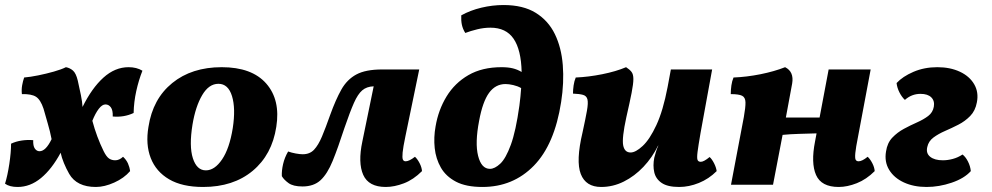

<svg xmlns="http://www.w3.org/2000/svg" viewBox="-44 -734 3943 763"><path d="M0 -163Q19 -172 42 -175.5Q65 -179 88 -177Q87 -154 94.5 -143.5Q102 -133 113 -133Q138 -133 161 -181Q155 -212 146 -242.5Q137 -273 129 -302Q117 -338 99 -349.5Q81 -361 43 -360Q41 -378 44 -395Q47 -412 52 -426Q76 -428 108 -434.5Q140 -441 170 -449.5Q200 -458 218 -467Q234 -464 246 -453.5Q258 -443 265 -414Q272 -383 277.5 -356Q283 -329 284 -309Q321 -384 367 -425.5Q413 -467 467 -467Q499 -467 522 -453Q507 -415 497.5 -372Q488 -329 487 -285Q449 -267 404 -271Q405 -296 396.5 -307.5Q388 -319 375 -319Q362 -319 348.5 -301.5Q335 -284 323 -254Q340 -190 368 -133Q379 -111 389.5 -104Q400 -97 414 -97Q430 -97 445 -111Q458 -99 464.5 -84.5Q471 -70 473 -54Q449 -26 410 -8.5Q371 9 337 9Q261 9 231 -43Q219 -64 210 -86Q201 -108 197 -127Q162 -62 119 -26.5Q76 9 26 9Q-6 9 -24 -4Q-14 -36 -7 -82.5Q0 -129 0 -163Z M763 9Q680 9 628 -21.5Q576 -52 555 -106Q534 -160 546 -230Q563 -341 640.5 -404Q718 -467 837 -467Q957 -467 1014 -402Q1071 -337 1054 -230Q1037 -119 960 -55Q883 9 763 9ZM774 -57Q809 -57 838.5 -100.5Q868 -144 881 -225Q893 -303 878 -352Q863 -401 824 -401Q786 -401 759.5 -356Q733 -311 721 -239Q707 -153 722.5 -105Q738 -57 774 -57Z M1489 9Q1421 9 1399.5 -39Q1378 -87 1396 -172L1441 -391Q1413 -390 1395.5 -375Q1378 -360 1362.5 -325Q1347 -290 1325 -226Q1299 -146 1278 -94.5Q1257 -43 1230 -18Q1203 7 1158 7Q1121 7 1102.5 -6.5Q1084 -20 1076 -34Q1075 -56 1081 -82Q1087 -108 1101 -132Q1115 -127 1131.5 -124Q1148 -121 1159 -121Q1187 -121 1204 -139Q1221 -157 1235.5 -191.5Q1250 -226 1268 -277Q1290 -338 1312.5 -378Q1335 -418 1372 -438Q1409 -458 1475 -458H1622L1567 -192Q1558 -149 1556 -128Q1554 -107 1557 -100Q1560 -93 1568 -93Q1582 -93 1605 -111Q1615 -102 1623.5 -85.5Q1632 -69 1633 -54Q1599 -20 1561 -5.5Q1523 9 1489 9Z M1873 9Q1808 9 1768 -12Q1728 -33 1708 -68Q1688 -103 1683.5 -145.5Q1679 -188 1687 -232Q1698 -297 1730.5 -350.5Q1763 -404 1817.5 -435.5Q1872 -467 1949 -467Q1975 -467 1993.5 -462.5Q2012 -458 2029 -448Q2027 -536 1997 -580Q1967 -624 1905 -624Q1879 -624 1852.5 -617.5Q1826 -611 1805 -603Q1795 -619 1791.5 -635.5Q1788 -652 1789 -673Q1825 -693 1869 -703.5Q1913 -714 1957 -714Q2035 -714 2085 -683Q2135 -652 2161 -598.5Q2187 -545 2192.5 -475.5Q2198 -406 2186 -329Q2160 -160 2077.5 -75.5Q1995 9 1873 9ZM1860 -254Q1843 -166 1856 -114.5Q1869 -63 1903 -63Q1922 -63 1944 -83.5Q1966 -104 1986 -158.5Q2006 -213 2020 -314Q2025 -352 2027 -384Q2013 -392 1995.5 -396Q1978 -400 1965 -400Q1925 -400 1899.5 -365Q1874 -330 1860 -254Z M2345 9Q2284 9 2264 -42.5Q2244 -94 2271 -208Q2283 -263 2288.5 -294Q2294 -325 2290.5 -339Q2287 -353 2273 -357Q2259 -361 2233 -362Q2233 -377 2235.5 -394.5Q2238 -412 2244 -426Q2294 -428 2349 -439Q2404 -450 2444 -467Q2458 -458 2465.5 -448.5Q2473 -439 2473 -420Q2473 -401 2466 -365Q2459 -329 2445 -268Q2427 -185 2432.5 -156.5Q2438 -128 2462 -128Q2482 -128 2510 -154Q2538 -180 2564.5 -237Q2591 -294 2609 -388L2622 -458H2786L2740 -206Q2731 -154 2728 -130Q2725 -106 2728 -98.5Q2731 -91 2741 -91Q2753 -91 2776 -110Q2785 -102 2793.5 -85.5Q2802 -69 2804 -54Q2773 -23 2733.5 -7Q2694 9 2655 9Q2609 9 2585.5 -7Q2562 -23 2556 -49.5Q2550 -76 2556 -107Q2559 -118 2562.5 -130Q2566 -142 2572 -155H2571Q2548 -108 2513 -71Q2478 -34 2435 -12.5Q2392 9 2345 9Z M2861 0 2912 -269Q2919 -308 2918.5 -327.5Q2918 -347 2905 -353.5Q2892 -360 2860 -360Q2860 -377 2862.5 -394.5Q2865 -412 2871 -426Q2923 -428 2978 -439Q3033 -450 3076 -467Q3112 -449 3104 -402L3079 -267H3213L3249 -458H3416L3366 -192Q3357 -147 3355 -126Q3353 -105 3356.5 -99Q3360 -93 3368 -93Q3382 -93 3404 -111Q3414 -102 3422.5 -85.5Q3431 -69 3432 -54Q3399 -21 3361 -6Q3323 9 3289 9Q3220 9 3199 -38.5Q3178 -86 3195 -172L3201 -204Q3167 -203 3131.5 -202Q3096 -201 3066 -198L3028 0Z M3638 9Q3587 9 3548 -9Q3509 -27 3489.5 -59Q3470 -91 3477 -132Q3482 -166 3502 -187Q3522 -208 3548 -222Q3574 -236 3600 -247.5Q3626 -259 3644.5 -273Q3663 -287 3667 -310Q3671 -333 3657 -347Q3643 -361 3614 -361Q3579 -361 3552 -337Q3540 -348 3530.5 -366.5Q3521 -385 3519 -404Q3543 -430 3586 -448.5Q3629 -467 3681 -467Q3732 -467 3770.5 -449Q3809 -431 3827.5 -399Q3846 -367 3838 -327Q3832 -294 3811.5 -273Q3791 -252 3764.5 -238.5Q3738 -225 3711.5 -213.5Q3685 -202 3665.5 -187.5Q3646 -173 3641 -150Q3635 -125 3652.5 -111Q3670 -97 3703 -97Q3722 -97 3742.5 -102.5Q3763 -108 3781 -120Q3793 -111 3802.5 -92.5Q3812 -74 3814 -54Q3788 -25 3738 -8Q3688 9 3638 9Z"/></svg>

Font: Vollkorn ExtraBold
Style: Italic
Weight: 800
Italic angle: -11°
Designer: Friedrich Althausen
Foundry: Friedrich Althausen
Version: Version 5.000; ttfautohint (v1.8.3)